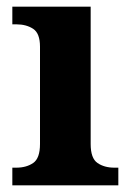

<svg xmlns="http://www.w3.org/2000/svg" viewBox="-20 -556 392 576"><path d="M17 0V-53H29Q59 -53 79.5 -67Q100 -81 100 -124V-416Q100 -456 79.5 -469.5Q59 -483 29 -483H17V-536H252V-124Q252 -81 272.5 -67Q293 -53 323 -53H335V0Z"/></svg>

Font: Noto Serif Sinhala
Style: Bold
Weight: 700
Designer: Jelle Bosma - Monotype Design Team
Foundry: Monotype Imaging Inc.
Version: Version 2.007; ttfautohint (v1.8.4.7-5d5b)